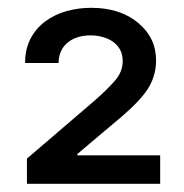

<svg xmlns="http://www.w3.org/2000/svg" viewBox="-20 -825 462 482"><path d="M208.8 -805.4Q281.6 -805.4 327.1 -767.4Q371.8 -729.8 371.8 -673.3Q371.8 -628.6 344.5 -592.3Q330.6 -573.9 308.6 -553.1Q286.6 -532.3 256.4 -507.8L174 -438.2V-435H382.1V-363.6H47.6V-426.8L216.3 -571.4Q251.1 -601.9 269.5 -623.6Q288 -645.2 288 -671.9Q288 -688.9 281.1 -701Q274.1 -713.1 262.6 -720.9Q251.1 -728.7 236.7 -732.4Q222.3 -736.2 207.4 -736.2Q189.3 -736.2 174.5 -731.4Q159.8 -726.6 149.1 -717.5Q138.5 -708.5 132.8 -695.7Q127.1 -682.9 127.1 -666.9H43Q43 -702.1 56.8 -728.2Q70.7 -754.3 93.9 -771.5Q117.2 -788.7 147 -797.1Q176.8 -805.4 208.8 -805.4Z"/></svg>

Font: Inter P Medium
Style: Regular
Weight: 500
Designer: Rasmus Andersson
Foundry: rsms
Version: Version 3.018;git-588b23468